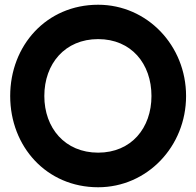

<svg xmlns="http://www.w3.org/2000/svg" viewBox="-20 -780 827 810"><path d="M394 10C601 10 765 -162 765 -375C765 -588 601 -760 394 -760C176 -760 23 -588 23 -375C23 -162 176 10 394 10ZM394 -136C254 -136 167 -240 167 -375C167 -511 254 -615 394 -615C534 -615 619 -511 619 -375C619 -240 534 -136 394 -136Z"/></svg>

Font: Oakes Bold
Style: Regular
Weight: 700
Designer: Samuel Oakes
Foundry: Samuel Oakes
Version: Version 1.003;PS 001.003;hotconv 1.0.88;makeotf.lib2.5.64775